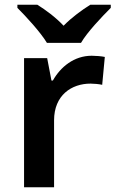

<svg xmlns="http://www.w3.org/2000/svg" viewBox="-20 -852 485 806"><path d="M177 -672H320C346 -717 408 -782 445 -819V-832H359C324 -810 282 -780 247 -744C213 -780 172 -810 137 -832H53V-819C90 -782 150 -717 177 -672ZM365 -618C291 -618 234 -571 202 -514H196L178 -608H81V-66H207V-347C207 -452 280 -501 360 -501C374 -501 396 -499 409 -496L420 -613C406 -616 382 -618 365 -618Z"/></svg>

Font: Noto Sans Malayalam UI SemiBold
Style: Regular
Weight: 600
Designer: Jelle Bosma - Monotype Design Team
Foundry: Monotype Imaging Inc.
Version: Version 2.104